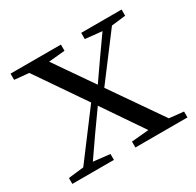

<svg xmlns="http://www.w3.org/2000/svg" viewBox="-119 -650 801 784"><g transform="rotate(-30 282.0 -258.0)"><path d="M11 0V-27.8L98.4 -37.8H118.2L207.1 -27.8V0ZM56.2 0 269.9 -284.1 291.1 -264.1H289L195.4 -132.5L103.6 0ZM308.4 0V-27.8L428.6 -38.6H450.7L553.9 -27.8V0ZM295.2 -241.4 275.4 -262.6H278.5L366.9 -389.8L456.1 -516H502.4ZM413.7 0 252.9 -236.1 61 -516H153.4L310.5 -288.7L510.3 0ZM17.6 -486.8V-516H255.1V-486.8L152.8 -477.1H117.9ZM350.8 -486.8V-516H541.2V-486.8L459.9 -477.4H441.1Z"/></g></svg>

Font: Early Summer Mincho VF
Style: Regular
Weight: 250
Designer: GuiWonder
Version: Version 1.002